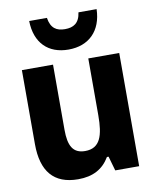

<svg xmlns="http://www.w3.org/2000/svg" viewBox="-87 -840 737 917"><g transform="rotate(-10 281.5 -381.5)"><path d="M280 -607C379 -607 442 -669 445 -774H357C350 -722 321 -706 280 -706C240 -706 212 -722 204 -774H118C120 -667 182 -607 280 -607ZM218 11C290 11 339 -16 371 -70H379L399 0H515V-549H365V-274C365 -175 347 -116 274 -116C215 -116 194 -155 194 -233V-549H43V-190C43 -58 100 11 218 11Z"/></g></svg>

Font: Noto Sans Mono SemiCondensed ExtraBold
Style: Regular
Weight: 800
Width: 4
Designer: Monotype Design Team
Foundry: Monotype Imaging Inc.
Version: Version 2.014